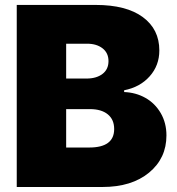

<svg xmlns="http://www.w3.org/2000/svg" viewBox="-20 -747 708 767"><path d="M46.9 0V-727.3H362.2Q484.7 -727.3 550.6 -678.6Q616.5 -630 616.5 -545.5Q616.5 -485.4 577.9 -442.1Q539.4 -398.8 475.9 -386.4V-379.3Q522.7 -377.5 560.9 -356Q599.1 -334.5 622 -295.3Q644.9 -256 644.9 -206Q644.9 -114.7 575.5 -57.4Q506 0 389.2 0ZM244.3 -157.7H336.6Q436.1 -157.7 436.1 -231.5Q436.1 -269.5 410.5 -290.3Q384.9 -311.1 339.5 -311.1H244.3ZM244.3 -433.2H325.3Q365.1 -433.2 389.2 -451.5Q413.4 -469.8 413.4 -502.8Q413.4 -535.5 389.6 -554Q365.8 -572.4 328.1 -572.4H244.3Z"/></svg>

Font: Karasuma Gothic
Style: Black
Weight: 900
Designer: Rasmus Andersson / Ryoko Nishizuka
Foundry: Genbu
Version: Version 1.00